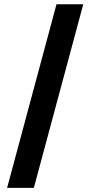

<svg xmlns="http://www.w3.org/2000/svg" viewBox="-20 -782 428 911"><path d="M140.6 109.4H13.7L248 -761.7H375Z"/></svg>

Font: Inter RS Variable
Style: Regular
Weight: 400
Designer: Rasmus Andersson (customised by Maria Ramos and Noel Pretorius)
Foundry: rsms
Version: Version 3.001;Glyphs 3.2.3 (3260)